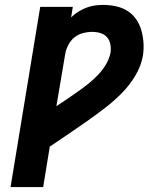

<svg xmlns="http://www.w3.org/2000/svg" viewBox="-20 -763 640 783"><path d="M23 0 144 -735H277L270 -692Q283 -705 299 -715Q315 -725 332 -731.5Q349 -738 366 -740.5Q383 -743 400 -743Q427 -743 452.5 -737.5Q478 -732 499 -719Q520 -706 534.5 -685.5Q549 -665 556 -641Q563 -617 565 -590.5Q567 -564 563 -537Q556 -495 532.5 -455.5Q509 -416 477 -383.5Q445 -351 408.5 -323Q372 -295 334.5 -268.5Q297 -242 259 -216.5Q221 -191 183 -165L156 0ZM210 -330Q233 -345 255 -360Q277 -375 299 -390.5Q321 -406 341.5 -422.5Q362 -439 380.5 -458.5Q399 -478 412.5 -501Q426 -524 431 -549Q433 -566 430 -582.5Q427 -599 416.5 -611Q406 -623 390 -628Q374 -633 357 -633Q338 -633 318.5 -628Q299 -623 283.5 -610.5Q268 -598 258.5 -579.5Q249 -561 246 -543Z"/></svg>

Font: Iosevka Aile Extrabold
Style: Italic
Weight: 800
Italic angle: -9°
Designer: Belleve Invis
Foundry: Belleve Invis
Version: Version 31.1.0; ttfautohint (v1.8.4)